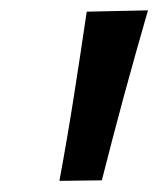

<svg xmlns="http://www.w3.org/2000/svg" viewBox="-20 -764 299 362"><path d="M92 -423Q107 -504 119.5 -583.8Q132 -663.5 143.5 -742L259 -744.5Q236 -665 214.2 -585Q192.5 -505 172 -424Z"/></svg>

Font: Commissioner Medium
Style: Italic
Weight: 500
Italic angle: -12°
Designer: Kostas Bartsokas
Foundry: Kostas Bartsokas
Version: Version 1.000; ttfautohint (v1.8.3)